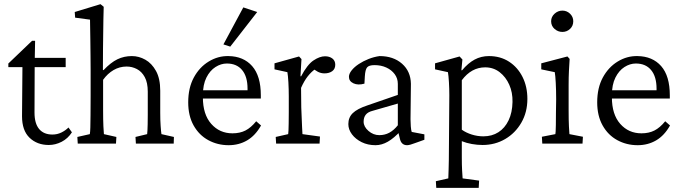

<svg xmlns="http://www.w3.org/2000/svg" viewBox="-20 -697 3310 932"><path d="M329.1 -54.7Q309.6 -24.4 279.3 -8.8Q249 6.8 216.8 6.8Q160.2 6.8 123.5 -28.3Q86.9 -63.5 86.9 -132.8L88.9 -371.1H20.5V-388.7L135.7 -499H150.4L148.4 -393.6L147.5 -150.4Q147.5 -97.7 169.9 -70.8Q192.4 -43.9 234.4 -43.9Q257.8 -43.9 277.8 -53.7Q297.9 -63.5 312.5 -78.1ZM120.1 -371.1V-416H298.8V-371.1Z M357.4 0 355.5 -32.2 416 -45.9Q418 -57.6 418.5 -78.6Q418.9 -99.6 419.4 -136.7Q419.9 -173.8 419.9 -233.4V-354.5Q419.9 -387.7 419.4 -427.7Q418.9 -467.8 418.5 -504.9Q418 -542 417.5 -568.4Q417 -594.7 417 -601.6L344.7 -611.3L342.8 -638.7L467.8 -676.8L483.4 -664.1Q482.4 -633.8 481.9 -603Q481.4 -572.3 481 -536.6Q480.5 -501 480 -457.5Q479.5 -414.1 479.5 -357.4L482.4 -356.4Q517.6 -393.6 549.8 -409.2Q582 -424.8 620.1 -424.8Q654.3 -424.8 685.5 -407.2Q716.8 -389.6 737.3 -352.5Q757.8 -315.4 757.8 -256.8V-149.4Q757.8 -113.3 759.8 -85.4Q761.7 -57.6 763.7 -45.9L824.2 -32.2L823.2 0H639.6L637.7 -32.2L694.3 -45.9Q695.3 -53.7 695.8 -64.5Q696.3 -75.2 696.8 -93.3Q697.3 -111.3 697.3 -140.6V-252Q697.3 -295.9 682.6 -322.8Q668 -349.6 644.5 -361.8Q621.1 -374 594.7 -374Q560.5 -374 531.2 -356.9Q502 -339.8 480.5 -309.6V-161.1Q480.5 -114.3 481.9 -84Q483.4 -53.7 484.4 -45.9L544.9 -32.2L543 0Z M1089.8 7.8Q1036.1 7.8 991.2 -16.6Q946.3 -41 919.9 -87.9Q893.6 -134.8 893.6 -200.2Q893.6 -270.5 920.9 -320.8Q948.2 -371.1 993.2 -398.4Q1038.1 -425.8 1088.9 -424.8Q1162.1 -423.8 1204.1 -376Q1246.1 -328.1 1246.1 -234.4V-218.8H942.4V-258.8H1191.4L1181.6 -249V-266.6Q1181.6 -325.2 1155.3 -356.9Q1128.9 -388.7 1081.1 -388.7Q1052.7 -388.7 1025.9 -371.6Q999 -354.5 981.9 -320.3Q964.8 -286.1 964.8 -234.4V-224.6Q964.8 -141.6 1005.4 -95.7Q1045.9 -49.8 1108.4 -49.8Q1144.5 -49.8 1171.4 -63.5Q1198.2 -77.1 1223.6 -108.4L1247.1 -87.9Q1219.7 -39.1 1179.7 -15.6Q1139.6 7.8 1089.8 7.8ZM1097.7 -470.7 1064.5 -481.4 1161.1 -661.1 1228.5 -638.7Z M1320.3 0 1318.4 -32.2 1378.9 -45.9Q1379.9 -51.8 1380.4 -64Q1380.9 -76.2 1381.3 -98.1Q1381.8 -120.1 1381.8 -152.3V-229.5Q1381.8 -263.7 1379.9 -297.4Q1377.9 -331.1 1375 -346.7L1312.5 -360.4V-389.6L1431.6 -422.9L1443.4 -410.2L1438.5 -327.1L1441.4 -326.2Q1471.7 -383.8 1502 -403.8Q1532.2 -423.8 1557.6 -423.8Q1579.1 -423.8 1593.3 -413.1Q1607.4 -402.3 1607.4 -382.8Q1607.4 -362.3 1592.8 -351.6Q1578.1 -340.8 1554.7 -340.8Q1538.1 -340.8 1522.9 -348.6Q1507.8 -356.4 1496.1 -368.2L1509.8 -361.3Q1491.2 -348.6 1473.6 -326.2Q1456.1 -303.7 1441.4 -270.5L1442.4 -175.8Q1443.4 -154.3 1444.3 -128.9Q1445.3 -103.5 1446.3 -81.1Q1447.3 -58.6 1448.2 -45.9L1533.2 -34.2L1531.2 0Z M1802.7 7.8Q1765.6 7.8 1735.8 -6.8Q1706.1 -21.5 1688.5 -44.9Q1670.9 -68.4 1670.9 -94.7Q1670.9 -127 1692.4 -147.9Q1713.9 -168.9 1763.7 -185.5L1911.1 -236.3V-290Q1911.1 -316.4 1896 -336.9Q1880.9 -357.4 1855.5 -369.1Q1830.1 -380.9 1797.9 -380.9Q1771.5 -380.9 1762.2 -370.1Q1752.9 -359.4 1751 -326.2L1749 -291Q1717.8 -282.2 1695.8 -292.5Q1673.8 -302.7 1673.8 -324.2Q1673.8 -338.9 1687 -355.5Q1700.2 -372.1 1721.7 -386.2Q1743.2 -400.4 1769 -410.6Q1794.9 -420.9 1822.3 -424.8Q1889.6 -424.8 1931.6 -387.7Q1973.6 -350.6 1974.6 -290L1972.7 -118.2Q1972.7 -102.5 1974.1 -83.5Q1975.6 -64.5 1978.5 -56.6L2040 -44.9V-18.6L1996.1 -2.9Q1983.4 2 1973.1 4.9Q1962.9 7.8 1956.1 7.8Q1927.7 7.8 1920.9 -24.4L1912.1 -60.5L1925.8 -62.5Q1892.6 -26.4 1862.8 -9.3Q1833 7.8 1802.7 7.8ZM1821.3 -41Q1847.7 -41 1869.6 -52.7Q1891.6 -64.5 1911.1 -88.9V-194.3L1789.1 -159.2Q1765.6 -153.3 1755.4 -140.1Q1745.1 -127 1745.1 -106.4Q1745.1 -82 1768.6 -61.5Q1792 -41 1821.3 -41Z M2097.7 214.8 2095.7 182.6 2156.2 168.9Q2156.2 164.1 2156.7 153.3Q2157.2 142.6 2157.7 124Q2158.2 105.5 2158.7 79.6Q2159.2 53.7 2159.2 18.6L2161.1 -235.4Q2161.1 -265.6 2159.2 -298.3Q2157.2 -331.1 2154.3 -346.7L2091.8 -360.4V-389.6L2210.9 -422.9L2224.6 -408.2L2219.7 -356.4L2222.7 -355.5Q2252 -390.6 2283.7 -407.7Q2315.4 -424.8 2353.5 -424.8Q2409.2 -424.8 2451.2 -397.5Q2493.2 -370.1 2516.6 -323.2Q2540 -276.4 2540 -216.8Q2540 -152.3 2510.7 -101.6Q2481.4 -50.8 2432.1 -22Q2382.8 6.8 2322.3 6.8Q2296.9 6.8 2270 2Q2243.2 -2.9 2221.7 -11.7V65.4Q2221.7 104.5 2223.1 129.4Q2224.6 154.3 2225.6 168.9L2305.7 179.7L2303.7 214.8ZM2326.2 -35.2Q2368.2 -35.2 2399.4 -55.2Q2430.7 -75.2 2448.7 -112.8Q2466.8 -150.4 2467.8 -202.1Q2468.8 -248 2452.1 -285.6Q2435.5 -323.2 2405.3 -346.7Q2375 -370.1 2335 -370.1Q2301.8 -370.1 2273.4 -354.5Q2245.1 -338.9 2221.7 -307.6V-67.4Q2242.2 -52.7 2270 -43.9Q2297.9 -35.2 2326.2 -35.2Z M2612.3 0 2610.4 -33.2 2675.8 -45.9Q2676.8 -49.8 2677.2 -58.6Q2677.7 -67.4 2678.2 -89.4Q2678.7 -111.3 2678.7 -152.3L2679.7 -213.9Q2679.7 -258.8 2677.7 -294.9Q2675.8 -331.1 2672.9 -346.7L2607.4 -360.4V-389.6L2734.4 -422.9L2745.1 -411.1Q2743.2 -380.9 2741.7 -352.1Q2740.2 -323.2 2740.2 -284.2V-161.1Q2740.2 -113.3 2741.7 -83.5Q2743.2 -53.7 2744.1 -45.9L2809.6 -33.2L2807.6 0ZM2710 -542Q2688.5 -542 2671.9 -556.6Q2655.3 -571.3 2655.3 -593.8Q2655.3 -615.2 2671.9 -630.4Q2688.5 -645.5 2710 -645.5Q2731.4 -645.5 2747.1 -630.4Q2762.7 -615.2 2762.7 -593.8Q2762.7 -571.3 2747.1 -556.6Q2731.4 -542 2710 -542Z M3075.2 7.8Q3021.5 7.8 2976.6 -16.6Q2931.6 -41 2905.3 -87.9Q2878.9 -134.8 2878.9 -200.2Q2878.9 -270.5 2906.2 -320.8Q2933.6 -371.1 2978.5 -398.4Q3023.4 -425.8 3074.2 -424.8Q3147.5 -423.8 3189.5 -376Q3231.4 -328.1 3231.4 -234.4V-218.8H2927.7V-258.8H3176.8L3167 -249V-266.6Q3167 -325.2 3140.6 -356.9Q3114.3 -388.7 3066.4 -388.7Q3038.1 -388.7 3011.2 -371.6Q2984.4 -354.5 2967.3 -320.3Q2950.2 -286.1 2950.2 -234.4V-224.6Q2950.2 -141.6 2990.7 -95.7Q3031.2 -49.8 3093.8 -49.8Q3129.9 -49.8 3156.7 -63.5Q3183.6 -77.1 3209 -108.4L3232.4 -87.9Q3205.1 -39.1 3165 -15.6Q3125 7.8 3075.2 7.8Z"/></svg>

Font: Crimson Pro ExtraLight Light
Style: Regular
Weight: 300
Version: Version 1.002